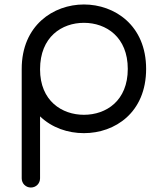

<svg xmlns="http://www.w3.org/2000/svg" viewBox="-20 -575 736 858"><path d="M77 222C77 245 95 263 118 263C141 263 159 245 159 222V-55C212 -4 283 20 355 20C494 20 633 -72 633 -267C633 -462 492 -555 355 -555C219 -555 77 -462 77 -267ZM159 -265C159 -411 257 -473 355 -473C455 -473 551 -409 551 -267C551 -125 455 -62 355 -62C257 -62 159 -124 159 -265Z"/></svg>

Font: Fabada
Style: Regular
Weight: 400
Designer: deFharo
Foundry: deFharo.com
Version: Version 4.000 2011 initial release